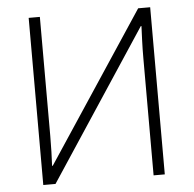

<svg xmlns="http://www.w3.org/2000/svg" viewBox="-51 -766 824 817"><g transform="rotate(-5 360.5 -357.0)"><path d="M101.1 -713.9H148.9V-205.1Q148.9 -170.9 147.9 -137.2Q147 -103.5 145.5 -78.1H148.4L568.8 -713.9H620.1V0H572.3V-500.5Q572.3 -540 573.7 -576.2Q575.2 -612.3 576.2 -637.2H573.2L153.3 0H101.1Z"/></g></svg>

Font: Open Sans Light
Style: Regular
Weight: 300
Designer: Monotype Design Team
Foundry: Monotype Imaging Inc.
Version: Version 3.000; ttfautohint (v1.8.4)